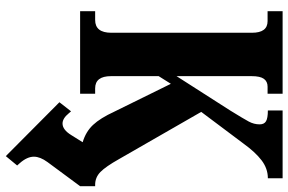

<svg xmlns="http://www.w3.org/2000/svg" viewBox="-190 -564 1016 677"><g transform="rotate(90 318.5 -226.0)"><path d="M341 73 373 32 380 40Q398 62 416 62Q438 62 457 31L482 -9Q445 -20 421 -45.5Q397 -71 374 -121L276 -320L249 -277V-109Q249 -53 292 -53H311V0H20V-53H51Q96 -53 96 -110V-606Q96 -661 55 -661H20V-714H311V-661H286Q268 -661 258.5 -648Q249 -635 249 -605V-340L370 -529Q399 -576 409 -594.5Q419 -613 419 -633Q419 -649 408 -655.5Q397 -662 370 -662V-714H609V-662Q575 -662 546 -640Q517 -618 486 -575L375 -427L541 -138Q568 -90 587 -71.5Q606 -53 632 -53H637V0L552 115Q533 141 533 163Q533 187 556 213L564 222L531 262Z"/></g></svg>

Font: Noto Serif CondExtraBold
Style: Regular
Weight: 800
Width: 3
Designer: Monotype Design Team
Foundry: Monotype Imaging Inc.
Version: Version 1.001